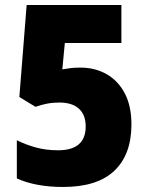

<svg xmlns="http://www.w3.org/2000/svg" viewBox="-20 -734 584 764"><path d="M231 10Q122 10 47 -24V-176Q83 -158 123.5 -147Q164 -136 211 -136Q321 -136 321 -231Q321 -277 294 -301.5Q267 -326 216 -326Q190 -326 167 -321.5Q144 -317 121 -309L57 -348L86 -714H463V-563H238L228 -458Q246 -461 261 -463Q276 -465 300 -465Q358 -465 404 -439Q450 -413 476.5 -362.5Q503 -312 503 -239Q503 -119 435 -54.5Q367 10 231 10Z"/></svg>

Font: Noto Sans Tamil SemiCondensed Black
Style: Regular
Weight: 900
Width: 4
Designer: Jelle Bosma - Monotype Design Team
Foundry: Monotype Imaging Inc.
Version: Version 2.004; ttfautohint (v1.8.4.7-5d5b)